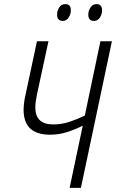

<svg xmlns="http://www.w3.org/2000/svg" viewBox="-20 -915 565 935"><path d="M319 0H374L525 -714H469L393 -352Q358 -335 319 -322Q280 -309 240 -309Q152 -309 152 -391Q152 -405 154 -420Q156 -435 160 -455L216 -714H160L104 -452Q95 -413 95 -380Q95 -259 224 -259Q268 -259 309 -272.5Q350 -286 383 -303ZM286 -813Q303 -813 314 -829Q325 -845 325 -865Q325 -895 298 -895Q278 -895 268 -878.5Q258 -862 258 -844Q258 -813 286 -813ZM438 -813Q455 -813 466 -829Q477 -845 477 -865Q477 -895 450 -895Q431 -895 420.5 -878.5Q410 -862 410 -844Q410 -813 438 -813Z"/></svg>

Font: Noto Sans Display SemiCondensed Light
Style: Italic
Weight: 300
Width: 4
Italic angle: -12°
Designer: Monotype Design Team
Foundry: Monotype Imaging Inc.
Version: Version 1.900